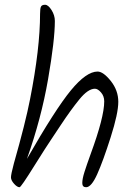

<svg xmlns="http://www.w3.org/2000/svg" viewBox="-20 -802 562 805"><path d="M148 -745Q148 -767 152 -774.5Q156 -782 169 -782Q182 -782 196 -760Q210 -738 210 -714Q210 -634 181.5 -469.5Q153 -305 93 -136Q212 -344 277 -423Q342 -502 389 -502Q413 -502 444.5 -462.5Q476 -423 476 -375Q476 -327 444 -226.5Q412 -126 387.5 -71.5Q363 -17 341 -17Q325 -17 325 -34.5Q325 -52 334 -80.5Q343 -109 360 -156Q417 -311 417 -377Q417 -399 403.5 -414.5Q390 -430 378 -430Q349 -430 312.5 -385Q276 -340 236 -279.5Q196 -219 192.5 -214Q189 -209 184 -201Q179 -193 166 -173.5Q153 -154 124 -107Q68 -17 62 -17Q52 -17 39 -31.5Q26 -46 26 -58.5Q26 -71 38 -116Q87 -288 106 -386Q148 -599 148 -745Z"/></svg>

Font: Kalam Light
Style: Regular
Weight: 300
Version: Version 2.001;PS 1.0;hotconv 1.0.79;makeotf.lib2.5.61930; tt